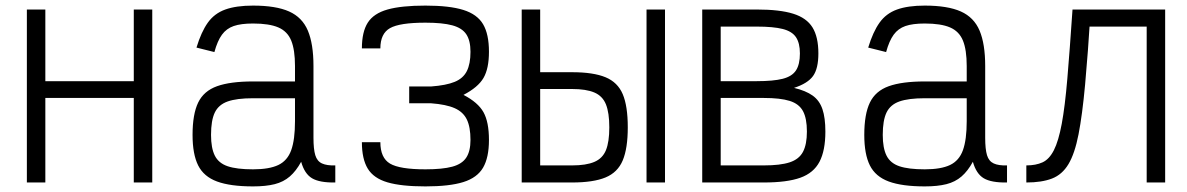

<svg xmlns="http://www.w3.org/2000/svg" viewBox="-20 -652 4240 686"><path d="M458 0V-618H524V0ZM76 0V-618H142V0ZM105 -302V-362H495V-302Z M884 14Q803 14 755.5 -3.5Q708 -21 688 -61Q668 -101 668 -170Q668 -244 688 -285.5Q708 -327 755.5 -344Q803 -361 884 -361H1034V-416Q1034 -474 1020.5 -507Q1007 -540 974.5 -554Q942 -568 884 -568Q841 -568 815 -559Q789 -550 773 -528Q757 -506 746 -466L682 -482Q699 -538 722.5 -571Q746 -604 785 -618Q824 -632 884 -632Q966 -632 1013 -611Q1060 -590 1080 -542.5Q1100 -495 1100 -416V-160Q1100 -119 1106.5 -97.5Q1113 -76 1130.5 -68Q1148 -60 1178 -61V0Q1122 1 1095 -15Q1068 -31 1056 -74Q1038 -41 1015.5 -21.5Q993 -2 961.5 6Q930 14 884 14ZM884 -47Q942 -47 974.5 -62.5Q1007 -78 1020.5 -115.5Q1034 -153 1034 -219V-301H884Q826 -301 793.5 -289.5Q761 -278 747.5 -250Q734 -222 734 -170Q734 -123 747.5 -96Q761 -69 793.5 -58Q826 -47 884 -47Z M1500 14Q1414 14 1364.5 -0.5Q1315 -15 1294 -49.5Q1273 -84 1273 -144H1339Q1339 -88 1373.5 -67.5Q1408 -47 1500 -47Q1561 -47 1596 -56.5Q1631 -66 1646 -89Q1661 -112 1661 -152Q1661 -198 1648 -225Q1635 -252 1604.5 -265.5Q1574 -279 1520 -283H1442V-343H1520Q1574 -347 1604.5 -359.5Q1635 -372 1648 -398Q1661 -424 1661 -467Q1661 -507 1646 -529.5Q1631 -552 1596 -561.5Q1561 -571 1500 -571Q1408 -571 1373.5 -551.5Q1339 -532 1339 -479H1273Q1273 -538 1294 -571Q1315 -604 1364.5 -618Q1414 -632 1500 -632Q1586 -632 1635.5 -616.5Q1685 -601 1706 -565.5Q1727 -530 1727 -467Q1727 -407 1707.5 -373.5Q1688 -340 1636 -313Q1688 -286 1707.5 -251Q1727 -216 1727 -152Q1727 -89 1706 -53Q1685 -17 1635.5 -1.5Q1586 14 1500 14Z M1844 0V-618H1910V-16L1869 -61H2024Q2074 -61 2103.5 -73.5Q2133 -86 2145 -115.5Q2157 -145 2157 -197Q2157 -249 2145 -279Q2133 -309 2103.5 -321.5Q2074 -334 2024 -334H1872V-394H2024Q2100 -394 2143.5 -376Q2187 -358 2205 -315.5Q2223 -273 2223 -197Q2223 -122 2205 -79Q2187 -36 2143.5 -18Q2100 0 2024 0ZM2290 0V-618H2356V0Z M2489 0V-618H2684Q2766 -618 2814 -603Q2862 -588 2883 -554Q2904 -520 2904 -461Q2904 -407 2885 -380.5Q2866 -354 2817 -338Q2859 -328 2883.5 -310.5Q2908 -293 2918.5 -262Q2929 -231 2929 -182Q2929 -114 2908 -74Q2887 -34 2839.5 -17Q2792 0 2709 0ZM2555 -61H2709Q2768 -61 2801.5 -72Q2835 -83 2849 -109.5Q2863 -136 2863 -182Q2863 -229 2849 -255Q2835 -281 2801.5 -291.5Q2768 -302 2709 -302H2555ZM2555 -362H2684Q2743 -362 2776.5 -370.5Q2810 -379 2824 -400.5Q2838 -422 2838 -461Q2838 -498 2824 -519Q2810 -540 2776.5 -548.5Q2743 -557 2684 -557H2555Z M3284 14Q3203 14 3155.5 -3.5Q3108 -21 3088 -61Q3068 -101 3068 -170Q3068 -244 3088 -285.5Q3108 -327 3155.5 -344Q3203 -361 3284 -361H3434V-416Q3434 -474 3420.5 -507Q3407 -540 3374.5 -554Q3342 -568 3284 -568Q3241 -568 3215 -559Q3189 -550 3173 -528Q3157 -506 3146 -466L3082 -482Q3099 -538 3122.5 -571Q3146 -604 3185 -618Q3224 -632 3284 -632Q3366 -632 3413 -611Q3460 -590 3480 -542.5Q3500 -495 3500 -416V-160Q3500 -119 3506.5 -97.5Q3513 -76 3530.5 -68Q3548 -60 3578 -61V0Q3522 1 3495 -15Q3468 -31 3456 -74Q3438 -41 3415.5 -21.5Q3393 -2 3361.5 6Q3330 14 3284 14ZM3284 -47Q3342 -47 3374.5 -62.5Q3407 -78 3420.5 -115.5Q3434 -153 3434 -219V-301H3284Q3226 -301 3193.5 -289.5Q3161 -278 3147.5 -250Q3134 -222 3134 -170Q3134 -123 3147.5 -96Q3161 -69 3193.5 -58Q3226 -47 3284 -47Z M4077 0V-557H3833V-618H4143V0ZM3647 0V-61Q3681 -61 3705 -72Q3729 -83 3745.5 -115.5Q3762 -148 3773.5 -209.5Q3785 -271 3793.5 -371Q3802 -471 3812 -618H3877Q3867 -459 3857 -350Q3847 -241 3833.5 -172Q3820 -103 3797.5 -65.5Q3775 -28 3738.5 -14Q3702 0 3647 0Z"/></svg>

Font: Victor Mono Light
Style: Regular
Weight: 300
Monospace: yes
Designer: Rune Bjørnerås
Version: Version 1.561;gftools[0.9.30]